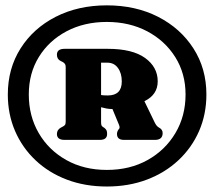

<svg xmlns="http://www.w3.org/2000/svg" viewBox="-20 -794 781 700"><path d="M369.5 -114Q290 -114 224 -139Q158 -164 109.8 -209.5Q61.5 -255 35 -316.2Q8.5 -377.5 8.5 -449.5Q8.5 -544 55 -617.5Q101.5 -691 183.2 -732.8Q265 -774.5 369.5 -774.5Q474.5 -774.5 556.2 -732.8Q638 -691 685.2 -617.5Q732.5 -544 732.5 -449.5Q732.5 -377.5 705.8 -316.2Q679 -255 630.2 -209.5Q581.5 -164 515.2 -139Q449 -114 369.5 -114ZM369.5 -174.5Q453.5 -174.5 518 -210.5Q582.5 -246.5 619.5 -308.8Q656.5 -371 656.5 -449.5Q656.5 -526 619 -585.8Q581.5 -645.5 516.8 -679.8Q452 -714 369.5 -714Q287 -714 222.8 -680Q158.5 -646 121.8 -586.5Q85 -527 85 -449.5Q85 -371 121.2 -308.8Q157.5 -246.5 221.8 -210.5Q286 -174.5 369.5 -174.5ZM555 -497.5Q555 -448.5 506.5 -425L544.5 -346.5Q551 -333.5 559.5 -329Q573 -322 573 -309Q573 -284 545 -284H432Q406.5 -284 406.5 -305.5Q406.5 -313.5 411.5 -321L413 -323Q418.5 -327 414 -338.5L390 -396.5Q378 -396.5 367.8 -398.5Q357.5 -400.5 348.5 -403V-350.5Q348.5 -341 349.8 -337.5Q351 -334 355.5 -331L361 -327.5Q367.5 -322 369 -317.2Q370.5 -312.5 370.5 -305.5Q370.5 -284 344 -284H215.5Q187.5 -284 187.5 -305.5Q187.5 -320.5 201.5 -328.5L209 -332.5Q214 -335 216.8 -338.5Q219.5 -342 219.5 -350.5V-549.5Q219.5 -557 216.8 -560.8Q214 -564.5 209.5 -567.5L201.5 -571.5Q187.5 -578 187.5 -594.5Q187.5 -616 215.5 -616H373Q462.5 -616 508.8 -582.8Q555 -549.5 555 -497.5ZM348.5 -565.5V-447.5Q357 -446 373 -446Q424 -446 424 -497Q424 -527 410 -546.2Q396 -565.5 371.5 -565.5Z"/></svg>

Font: Fraunces 9pt Soft Black
Style: Regular
Weight: 900
Version: Version 1.000;[b76b70a41]